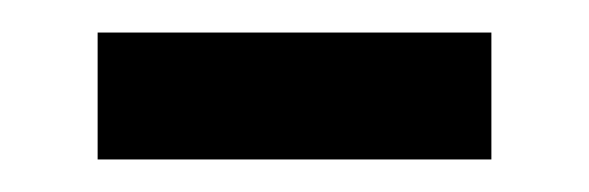

<svg xmlns="http://www.w3.org/2000/svg" viewBox="-20 -327 362 118"><path d="M40 -229V-307H282V-229Z"/></svg>

Font: Noto Sans Kharoshthi
Style: Regular
Weight: 400
Designer: Monotype Design Team
Foundry: Monotype Imaging Inc.
Version: Version 2.004; ttfautohint (v1.8.4.7-5d5b)